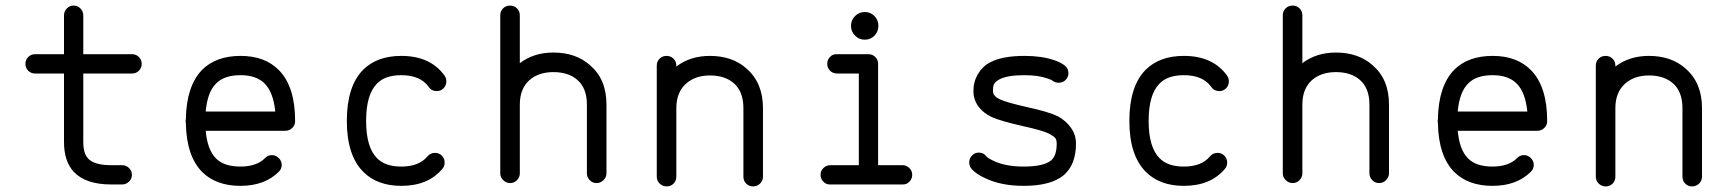

<svg xmlns="http://www.w3.org/2000/svg" viewBox="-20 -662 6200 687"><path d="M243 -642H244Q258 -642 268 -631.5Q278 -621 278 -607V-606V-468H452Q452 -468 453 -468Q467 -468 477 -458Q487 -448 487 -433.5Q487 -419 477 -409Q467 -399 453 -399Q452 -399 452 -399H278V-154Q278 -113 295 -95Q317 -71 377 -71H416H417Q431 -71 441.5 -61Q452 -51 452 -36.5Q452 -22 441.5 -12Q431 -2 417 -2Q417 -2 416 -2H377Q287 -2 244 -47Q209 -85 209 -154V-399Q106 -399 106 -399Q106 -399 105 -399Q91 -399 81 -409Q71 -419 71 -433.5Q71 -448 81 -458Q91 -468 105 -468Q106 -468 106 -468H209Q209 -606 209 -606V-607Q209 -621 219 -631.5Q229 -642 243 -642Z M841 -462H840Q841 -462 841 -462Q928 -462 978 -411Q1036 -352 1036 -229Q1036 -214 1025.5 -204Q1015 -194 1001 -194H716Q722 -126 753 -95Q782 -66 840 -66Q898 -66 928 -96Q938 -107 953 -107Q967 -107 977.5 -96.5Q988 -86 988 -72Q988 -57 977 -47Q927 3 840 3Q754 3 704 -46Q647 -103 645 -222Q644 -225 644 -228.5Q644 -232 645 -236Q647 -354 703 -412Q753 -462 841 -462ZM841 -393Q782 -393 753 -363Q722 -332 716 -263H965Q958 -331 928 -362Q898 -393 841 -393Z M1416 -462Q1520 -462 1571 -391Q1577 -382 1577 -371Q1577 -356 1567 -346Q1557 -336 1543 -336Q1524 -336 1514 -351Q1484 -393 1416 -393Q1358 -393 1329 -363Q1290 -324 1290 -229.5Q1290 -135 1329 -96Q1358 -66 1416 -66Q1479 -66 1509 -102Q1520 -115 1536 -115Q1551 -115 1561 -105Q1571 -95 1571 -80Q1571 -67 1563 -58Q1512 3 1416 3Q1330 3 1280 -47Q1221 -106 1221 -229.5Q1221 -353 1279 -412Q1329 -462 1416 -462Z M1805 -642Q1820 -642 1830 -632Q1840 -622 1840 -607V-436Q1890 -474 1960 -474Q2041 -474 2092 -428Q2150 -378 2150 -288V-42Q2150 -28 2139.5 -17.5Q2129 -7 2114.5 -7Q2100 -7 2090 -17.5Q2080 -28 2080 -42V-288Q2080 -346 2046 -376Q2014 -404 1960 -404Q1907 -404 1874 -375Q1840 -344 1840 -288V-45V-42Q1840 -28 1830 -17.5Q1820 -7 1805.5 -7Q1791 -7 1780.5 -17.5Q1770 -28 1770 -42V-45V-288Q1770 -607 1770 -607Q1770 -622 1780 -632Q1790 -642 1805 -642Z M2365 -462Q2380 -462 2390 -452Q2400 -442 2400 -427V-424Q2450 -462 2520 -462Q2601 -462 2652 -416Q2710 -365 2710 -275V-30Q2710 -15 2699.5 -5Q2689 5 2674.5 5Q2660 5 2650 -5Q2640 -15 2640 -30V-275Q2640 -334 2606 -364Q2574 -392 2520 -392Q2467 -392 2434 -362Q2400 -331 2400 -275V-33V-30Q2400 -15 2390 -5Q2380 5 2365.5 5Q2351 5 2340.5 -5Q2330 -15 2330 -30V-33V-275Q2330 -427 2330 -427Q2330 -442 2340 -452Q2350 -462 2365 -462Z M3039.5 -604.5Q3054 -619 3074.5 -619Q3095 -619 3109 -604.5Q3123 -590 3123 -569.5Q3123 -549 3109 -534.5Q3095 -520 3074.5 -520Q3054 -520 3039.5 -534.5Q3025 -549 3025 -569.5Q3025 -590 3039.5 -604.5ZM2975 -468H3088Q3102 -468 3112 -458Q3122 -448 3122 -434V-71H3209Q3223 -71 3233.5 -61Q3244 -51 3244 -36.5Q3244 -22 3233.5 -11.5Q3223 -1 3209 -2H2951Q2937 -1 2926.5 -11.5Q2916 -22 2916 -36.5Q2916 -51 2926.5 -61Q2937 -71 2951 -71H3053V-399H2975Q2960 -399 2950 -409Q2940 -419 2940 -433.5Q2940 -448 2950 -458.5Q2960 -469 2975 -468Z M3646 -462Q3707 -462 3751 -447Q3761 -444 3771 -439Q3781 -434 3785 -431L3789 -428Q3803 -418 3803 -400Q3803 -386 3793 -376Q3783 -366 3768 -366Q3756 -366 3746 -373Q3744 -376 3729 -381Q3695 -393 3646 -393Q3584 -393 3556 -378Q3542 -370 3537.5 -362.5Q3533 -355 3533 -336Q3533 -327 3538 -321Q3544 -313 3559 -306Q3583 -295 3654 -279Q3732 -262 3765 -246Q3793 -231 3811.5 -205.5Q3830 -180 3830 -148Q3830 -73 3786 -35Q3740 3 3643 3Q3561 3 3504 -25Q3490 -31 3478.5 -39Q3467 -47 3462 -52L3457 -57Q3448 -67 3448 -81Q3448 -95 3458 -105.5Q3468 -116 3482 -116Q3499 -116 3509 -103Q3513 -97 3534 -87Q3577 -66 3643 -66Q3714 -66 3741 -88Q3761 -105 3761 -148Q3761 -162 3755.5 -168.5Q3750 -175 3733 -184Q3708 -196 3639 -211Q3560 -229 3529 -243Q3500 -257 3484 -277Q3463 -303 3463 -336.5Q3463 -370 3479.5 -397.5Q3496 -425 3523 -439Q3566 -462 3646 -462Z M4216 -462Q4320 -462 4371 -391Q4377 -382 4377 -371Q4377 -356 4367 -346Q4357 -336 4343 -336Q4324 -336 4314 -351Q4284 -393 4216 -393Q4158 -393 4129 -363Q4090 -324 4090 -229.5Q4090 -135 4129 -96Q4158 -66 4216 -66Q4279 -66 4309 -102Q4320 -115 4336 -115Q4351 -115 4361 -105Q4371 -95 4371 -80Q4371 -67 4363 -58Q4312 3 4216 3Q4130 3 4080 -47Q4021 -106 4021 -229.5Q4021 -353 4079 -412Q4129 -462 4216 -462Z M4605 -642Q4620 -642 4630 -632Q4640 -622 4640 -607V-436Q4690 -474 4760 -474Q4841 -474 4892 -428Q4950 -378 4950 -288V-42Q4950 -28 4939.5 -17.5Q4929 -7 4914.5 -7Q4900 -7 4890 -17.5Q4880 -28 4880 -42V-288Q4880 -346 4846 -376Q4814 -404 4760 -404Q4707 -404 4674 -375Q4640 -344 4640 -288V-45V-42Q4640 -28 4630 -17.5Q4620 -7 4605.5 -7Q4591 -7 4580.5 -17.5Q4570 -28 4570 -42V-45V-288Q4570 -607 4570 -607Q4570 -622 4580 -632Q4590 -642 4605 -642Z M5321 -462H5320Q5321 -462 5321 -462Q5408 -462 5458 -411Q5516 -352 5516 -229Q5516 -214 5505.5 -204Q5495 -194 5481 -194H5196Q5202 -126 5233 -95Q5262 -66 5320 -66Q5378 -66 5408 -96Q5418 -107 5433 -107Q5447 -107 5457.5 -96.5Q5468 -86 5468 -72Q5468 -57 5457 -47Q5407 3 5320 3Q5234 3 5184 -46Q5127 -103 5125 -222Q5124 -225 5124 -228.5Q5124 -232 5125 -236Q5127 -354 5183 -412Q5233 -462 5321 -462ZM5321 -393Q5262 -393 5233 -363Q5202 -332 5196 -263H5445Q5438 -331 5408 -362Q5378 -393 5321 -393Z M5725 -462Q5740 -462 5750 -452Q5760 -442 5760 -427V-424Q5810 -462 5880 -462Q5961 -462 6012 -416Q6070 -365 6070 -275V-30Q6070 -15 6059.5 -5Q6049 5 6034.5 5Q6020 5 6010 -5Q6000 -15 6000 -30V-275Q6000 -334 5966 -364Q5934 -392 5880 -392Q5827 -392 5794 -362Q5760 -331 5760 -275V-33V-30Q5760 -15 5750 -5Q5740 5 5725.5 5Q5711 5 5700.5 -5Q5690 -15 5690 -30V-33V-275Q5690 -427 5690 -427Q5690 -442 5700 -452Q5710 -462 5725 -462Z"/></svg>

Font: Brass Mono
Style: Regular
Weight: 400
Monospace: yes
Version: Version 1.100; ttfautohint (v1.8.3) -l 8 -r 50 -G 200 -x 14 